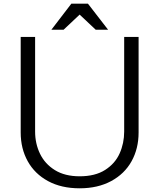

<svg xmlns="http://www.w3.org/2000/svg" viewBox="-20 -970 862 1039"><path d="M411 -891 324 -809H258L366 -950H456L565 -809H498ZM730 -770V-253Q730 -166 692 -97.5Q654 -29 581.5 10Q509 49 411 49Q312 49 240 10Q168 -29 130 -97.5Q92 -166 92 -253V-770H170V-258Q170 -193 196.5 -138Q223 -83 277 -49.5Q331 -16 411 -16Q495 -16 549 -50.5Q603 -85 627.5 -140Q652 -195 652 -258V-770Z"/></svg>

Font: LINE Seed JP_TTF Regular
Style: Regular
Weight: 400
Designer: LINE & Fontrix & Fontworks
Version: Version 1.002